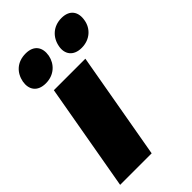

<svg xmlns="http://www.w3.org/2000/svg" viewBox="-235 -690 753 753"><g transform="rotate(-45 141.5 -313.0)"><path d="M-37.6 0H137.2L215.8 -446.3H41ZM38.1 -487.3C85 -487.3 115.2 -518.1 122.6 -555.7C129.9 -596.7 110.8 -626.5 64.5 -626.5C16.1 -626.5 -13.2 -596.7 -21 -555.7C-27.3 -518.1 -9.3 -487.3 38.1 -487.3ZM235.8 -486.3C282.7 -486.3 313.5 -517.1 319.8 -554.2C327.6 -595.2 308.6 -625.5 262.2 -625.5C215.8 -625.5 184.6 -595.2 177.2 -554.2C169.9 -517.1 189.5 -486.3 235.8 -486.3Z"/></g></svg>

Font: Roboto Flex Super Cond Black
Style: Italic
Weight: 900
Width: 3
Italic angle: -10°
Designer: Berlow after Robertson
Foundry: Google
Version: Version 3.200;Glyphs 3.3 (3311)